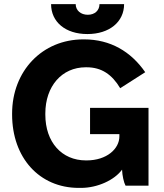

<svg xmlns="http://www.w3.org/2000/svg" viewBox="-20 -905 799 936"><path d="M229 -885C229 -798 299 -739 406 -739C513 -739 585 -798 585 -885H465C465 -854 442 -833 408 -833C374 -833 349 -854 349 -885ZM364 11H375C455 11 538 -27 575 -78C576 -49 584 -14 592 0H704V-379H419V-251H562V-240C562 -180 501 -123 402 -123H399C281 -123 201 -212 201 -346V-352C201 -484 281 -577 398 -577H402C475 -577 526 -542 566 -475L688 -553C618 -654 518 -713 390 -713H386C186 -713 39 -559 39 -351V-347C39 -136 172 11 364 11Z"/></svg>

Font: Fixel Display Bold
Style: Bold
Weight: 700
Designer: AlfaBravo + MacPaw
Foundry: Kyrylo Tkachov, Marchela Mozhyna, Serhii Makarenko, Maria Weinstein, Zakhar Kryvoshyya
Version: Version 1.211